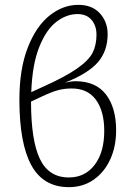

<svg xmlns="http://www.w3.org/2000/svg" viewBox="-20 -761 553 792"><path d="M459 -223Q459 -156 434.5 -103Q410 -50 366 -19.5Q322 11 264 11Q159 11 109.5 -79Q60 -169 60 -350Q60 -476 94.5 -564.5Q129 -653 184.5 -697Q240 -741 303 -741Q360 -741 392 -706Q424 -671 424 -620Q424 -551 384 -504.5Q344 -458 248 -420Q274 -426 291 -426Q375 -426 417 -371.5Q459 -317 459 -223ZM109 -381 153 -401Q249 -444 297.5 -478Q346 -512 362 -543.5Q378 -575 378 -618Q378 -655 357.5 -679Q337 -703 300 -703Q254 -703 212 -670.5Q170 -638 141.5 -566Q113 -494 109 -381ZM410 -221Q410 -302 376 -349Q342 -396 276 -396Q244 -396 217.5 -388.5Q191 -381 153 -363L108 -342Q108 -182 144.5 -105.5Q181 -29 264 -29Q331 -29 370.5 -81Q410 -133 410 -221Z"/></svg>

Font: Fira Sans Condensed ExtraLight
Style: Regular
Weight: 275
Width: 3
Designer: Carrois Corporate & Edenspiekermann AG
Foundry: Carrois Corporate GbR & Edenspiekermann AG
Version: Version 4.203